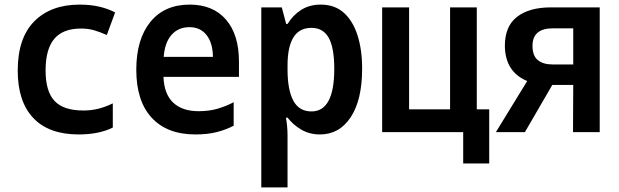

<svg xmlns="http://www.w3.org/2000/svg" viewBox="-20 -574 2690 834"><path d="M322 10Q192 10 124.5 -61.5Q57 -133 57 -267Q57 -409 129 -481.5Q201 -554 326 -554Q373 -554 411.5 -545Q450 -536 480 -520L444 -422Q412 -436 387 -443Q362 -450 332 -450Q253 -450 215.5 -405Q178 -360 178 -268Q178 -177 217 -135.5Q256 -94 342 -94Q376 -94 406.5 -101.5Q437 -109 470 -125V-20Q440 -5 403 2.5Q366 10 322 10Z M829 10Q706 10 639 -62.5Q572 -135 572 -271Q572 -403 633 -478.5Q694 -554 804 -554Q905 -554 961.5 -489Q1018 -424 1018 -306V-240H690Q693 -165 732.5 -128Q772 -91 843 -91Q889 -91 926 -102Q963 -113 995 -130V-28Q963 -11 922.5 -0.5Q882 10 829 10ZM691 -327H905Q904 -388 877 -422Q850 -456 803 -456Q755 -456 725.5 -423Q696 -390 691 -327Z M1115 240V-542H1204L1223 -470H1229Q1253 -509 1289 -531.5Q1325 -554 1373 -554Q1434 -554 1473.5 -518.5Q1513 -483 1533 -420.5Q1553 -358 1553 -276Q1553 -140 1503.5 -65Q1454 10 1370 10Q1325 10 1289.5 -10.5Q1254 -31 1229 -63H1222Q1229 -25 1229 15V240ZM1333 -90Q1432 -90 1432 -275Q1432 -366 1408 -409.5Q1384 -453 1333 -453Q1280 -453 1254.5 -411.5Q1229 -370 1229 -290V-272Q1229 -184 1254 -137Q1279 -90 1333 -90Z M1640 0V-542H1757V-99H1935V-542H2051V-99H2105V136H1992V0H1980Z M2134 0 2270 -222Q2174 -262 2173 -375Q2173 -460 2226 -501Q2279 -542 2374 -542H2585V0H2469L2470 -205H2379L2260 0ZM2381 -294H2470V-451H2382Q2293 -451 2293 -375Q2293 -332 2316 -313Q2339 -294 2381 -294Z"/></svg>

Font: Noto Sans Mono Condensed SemiBold
Style: Regular
Weight: 600
Width: 3
Designer: Monotype Design Team
Foundry: Monotype Imaging Inc.
Version: Version 2.014